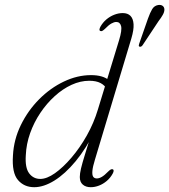

<svg xmlns="http://www.w3.org/2000/svg" viewBox="-20 -772 705 800"><path d="M527.5 -612.5 375.5 -106.5Q366.5 -77.5 365 -60.2Q363.5 -43 368.2 -35.8Q373 -28.5 383.5 -28.5Q393 -28.5 404.2 -35Q415.5 -41.5 431 -57.5Q437.5 -64 442 -66Q446.5 -68 450 -66.5Q454 -64.5 453.5 -59.8Q453 -55 449.5 -48.5Q440 -31 425 -18.2Q410 -5.5 392.8 1.2Q375.5 8 358 8Q337.5 8 325 -2.8Q312.5 -13.5 312.5 -34.5Q312.5 -48.5 317.5 -70Q322.5 -91.5 334.8 -130.8Q347 -170 367 -236L377 -230.5Q339.5 -153.5 295.2 -100.2Q251 -47 206.5 -19.5Q162 8 122.5 8Q80.5 8 54.8 -22Q29 -52 34 -124.5Q37.5 -191 67 -251.2Q96.5 -311.5 143.2 -358.5Q190 -405.5 246.2 -432.2Q302.5 -459 359.5 -459Q384.5 -459 403.2 -453.5Q422 -448 434.5 -437.5Q447 -427 453.5 -412.5L428.5 -397Q417 -416.5 398.8 -426Q380.5 -435.5 352 -435.5Q315 -435.5 278 -418.5Q241 -401.5 207.8 -371.2Q174.5 -341 148 -301.5Q121.5 -262 105.5 -217Q89.5 -172 87.5 -125Q84 -73 101.5 -49.8Q119 -26.5 148 -26.5Q175 -26.5 208.8 -50.2Q242.5 -74 277.5 -114.8Q312.5 -155.5 341.8 -207.5Q371 -259.5 388 -316L476 -604Q489 -646.5 484.5 -663.5Q480 -680.5 464.5 -680.5Q455.5 -680.5 444 -674Q432.5 -667.5 417 -651.5Q410.5 -645.5 406 -643.2Q401.5 -641 398 -643Q394 -644.5 394.5 -649.5Q395 -654.5 398.5 -661Q408.5 -678.5 423.2 -691Q438 -703.5 455.8 -710.5Q473.5 -717.5 491.5 -717.5Q512 -717.5 523.5 -706Q535 -694.5 536.5 -671.2Q538 -648 527.5 -612.5ZM596.5 -694.5Q605.5 -719.5 614 -733.8Q622.5 -748 638.5 -751Q650.5 -753 657.8 -747.5Q665 -742 665 -732Q665 -722 658.2 -710Q651.5 -698 641 -684.5L574 -583.5Q571.5 -580 568.2 -578.2Q565 -576.5 561.5 -577.5Q558 -579 558.2 -582.5Q558.5 -586 560 -590Z"/></svg>

Font: Fraunces ExtraLight
Style: Italic
Weight: 250
Italic angle: -16°
Version: Version 1.000;[b76b70a41]